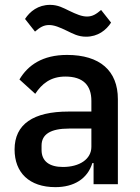

<svg xmlns="http://www.w3.org/2000/svg" viewBox="-20 -758 578 790"><path d="M334 -607C301 -607 279 -620 256 -631C225 -646 203 -655 182 -655C159 -655 144 -645 124 -628L83 -680C103 -711 137 -738 186 -738C219 -738 241 -725 264 -714C295 -699 317 -690 338 -690C361 -690 376 -700 396 -717L437 -665C417 -634 383 -607 334 -607ZM256 -532C155 -532 95 -490 60 -431L125 -372C152 -413 188 -443 249 -443C322 -443 356 -407 356 -343V-299H262C117 -299 40 -247 40 -143C40 -48 100 12 208 12C284 12 340 -22 360 -87H365V0H465V-350C465 -467 391 -532 256 -532ZM356 -154C356 -103 307 -71 239 -71C184 -71 151 -94 151 -141V-159C151 -206 189 -229 264 -229H356V-154Z"/></svg>

Font: Plexus Sans Medium
Style: Regular
Weight: 500
Version: Version 2.001;PS 002.001;hotconv 1.0.70;makeotf.lib2.5.58329